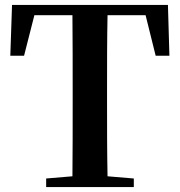

<svg xmlns="http://www.w3.org/2000/svg" viewBox="-20 -762 733 782"><path d="M573 -700 614 -535H670L664 -742H29L22 -535H78L120 -700H275C276 -599 276 -496 276 -395V-346C276 -244 276 -143 275 -44L168 -35V0H525V-35L418 -44C416 -145 416 -246 416 -346V-395C416 -498 416 -600 418 -700Z"/></svg>

Font: Noto Serif CJK JP
Style: Bold
Weight: 700
Designer: Ryoko NISHIZUKA 西塚涼子 (kana & ideographs); Frank Grießhammer (Latin, Greek & Cyrillic); Wenlong ZHANG 张文龙 (bopomofo); San
Foundry: Adobe Systems Incorporated
Version: Version 1.000;PS 1;hotconv 16.6.53;makeotf.lib2.5.65590